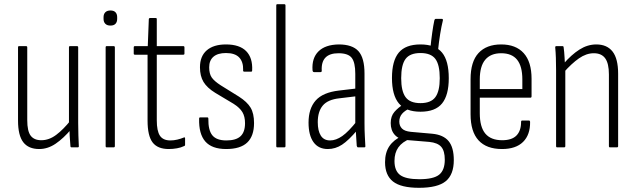

<svg xmlns="http://www.w3.org/2000/svg" viewBox="-20 -703 3034 916"><path d="M167 8Q116 8 91 -24.5Q66 -57 66 -128V-477Q66 -483 71 -483H104Q110 -483 110 -477V-130Q110 -77 126.5 -55.5Q143 -34 177 -34Q214 -34 248 -59.5Q282 -85 318 -130L320 -87Q283 -43 245.5 -17.5Q208 8 167 8ZM322 0Q316 0 316 -6Q314 -29 312.5 -54.5Q311 -80 311 -99L309 -110V-477Q309 -483 314 -483H347Q353 -483 353 -477V-116Q353 -84 354 -57Q355 -30 356 -7Q357 0 351 0Z M489 0Q484 0 484 -6V-477Q484 -483 489 -483H522Q528 -483 528 -477V-6Q528 0 522 0ZM507 -581Q491 -581 482.5 -589.5Q474 -598 474 -613V-621Q474 -636 482.5 -644.5Q491 -653 507 -653Q523 -653 531 -644.5Q539 -636 539 -621V-613Q539 -598 531 -589.5Q523 -581 507 -581Z M785 8Q732 8 708 -23.5Q684 -55 684 -128V-442H624Q618 -442 618 -447V-477Q618 -483 624 -483H685L690 -612Q691 -617 696 -617H723Q728 -617 728 -612V-483H854Q860 -483 860 -477V-447Q860 -442 854 -442H728V-129Q728 -78 743 -55.5Q758 -33 793 -33Q809 -33 826 -37Q843 -41 857 -47Q863 -50 863 -42V-13Q863 -7 858 -6Q844 1 824.5 4.5Q805 8 785 8Z M1059 8Q991 8 959.5 -28Q928 -64 930 -137Q930 -143 935 -143H969Q974 -143 974 -137Q973 -82 993 -57.5Q1013 -33 1060 -33Q1106 -33 1127.5 -53Q1149 -73 1149 -115Q1149 -147 1136.5 -168Q1124 -189 1094 -208L1007 -260Q968 -284 951 -312Q934 -340 934 -382Q934 -435 966.5 -463Q999 -491 1058 -491Q1123 -491 1154.5 -459Q1186 -427 1183 -367Q1183 -361 1178 -361H1145Q1143 -361 1141 -362.5Q1139 -364 1140 -369Q1141 -408 1121 -429Q1101 -450 1058 -450Q1019 -450 998.5 -432.5Q978 -415 978 -382Q978 -351 990 -333.5Q1002 -316 1033 -296L1120 -242Q1159 -217 1175.5 -189.5Q1192 -162 1192 -116Q1192 -54 1159.5 -23Q1127 8 1059 8Z M1303 0Q1298 0 1298 -6V-677Q1298 -683 1303 -683H1336Q1342 -683 1342 -677V-6Q1342 0 1336 0Z M1688 0Q1684 0 1682 -7Q1681 -28 1679 -54Q1677 -80 1677 -100L1675 -110V-351Q1675 -405 1658 -427Q1641 -449 1595 -449Q1510 -449 1515 -365Q1515 -359 1509 -359H1478Q1472 -359 1471 -368Q1467 -426 1499.5 -458Q1532 -490 1596 -491Q1661 -491 1690 -459Q1719 -427 1719 -352V-115Q1719 -82 1720.5 -55Q1722 -28 1723 -7Q1724 0 1718 0ZM1544 8Q1499 8 1475.5 -25Q1452 -58 1452 -118Q1452 -185 1486 -223.5Q1520 -262 1597 -271L1682 -281V-244L1599 -234Q1544 -228 1520 -199.5Q1496 -171 1496 -120Q1496 -79 1510.5 -56Q1525 -33 1555 -33Q1583 -33 1613 -54Q1643 -75 1684 -127L1685 -83Q1643 -33 1611.5 -12.5Q1580 8 1544 8Z M1979 193Q1893 193 1855 163Q1817 133 1817 71Q1817 25 1837.5 -5.5Q1858 -36 1899 -55L1937 -41Q1899 -26 1880.5 0Q1862 26 1862 65Q1862 112 1889 132Q1916 152 1981 152Q2048 152 2075 130.5Q2102 109 2102 59Q2102 17 2085 -2.5Q2068 -22 2028 -26L1919 -35Q1883 -38 1863.5 -59.5Q1844 -81 1844 -116Q1844 -149 1862 -169.5Q1880 -190 1907 -207L1937 -187Q1912 -176 1898.5 -160.5Q1885 -145 1885 -123Q1885 -103 1897.5 -90Q1910 -77 1940 -74L2042 -65Q2095 -60 2120 -30Q2145 0 2145 61Q2145 130 2106.5 161.5Q2068 193 1979 193ZM1986 -170Q1916 -170 1883 -209.5Q1850 -249 1850 -331Q1850 -413 1882.5 -452Q1915 -491 1986 -491Q2057 -491 2089 -452Q2121 -413 2121 -330Q2121 -249 2089 -209.5Q2057 -170 1986 -170ZM1986 -211Q2036 -211 2057 -239.5Q2078 -268 2078 -330Q2078 -394 2057 -422Q2036 -450 1986 -450Q1936 -450 1915 -422Q1894 -394 1894 -330Q1894 -268 1915 -239.5Q1936 -211 1986 -211ZM2069 -456 2033 -470Q2037 -511 2042 -546.5Q2047 -582 2052 -605Q2054 -613 2059 -613H2088Q2094 -613 2093 -606Q2086 -578 2080 -541Q2074 -504 2069 -456Z M2375 8Q2301 8 2263 -33.5Q2225 -75 2225 -158V-325Q2225 -409 2263 -450Q2301 -491 2371 -491Q2441 -491 2478.5 -449.5Q2516 -408 2516 -327V-244Q2516 -237 2511 -237H2269V-163Q2269 -97 2295.5 -65.5Q2322 -34 2376 -34Q2422 -34 2444 -56.5Q2466 -79 2466 -121Q2466 -128 2471 -128H2504Q2508 -128 2509 -122Q2510 -60 2475.5 -26Q2441 8 2375 8ZM2269 -278H2472V-324Q2472 -387 2447 -418Q2422 -449 2371 -449Q2321 -449 2295 -418Q2269 -387 2269 -324Z M2890 0Q2885 0 2885 -6V-348Q2885 -400 2867.5 -424.5Q2850 -449 2813 -449Q2777 -449 2742 -424.5Q2707 -400 2669 -357L2668 -398Q2706 -442 2744.5 -466.5Q2783 -491 2825 -491Q2876 -491 2902.5 -457Q2929 -423 2929 -351V-6Q2929 0 2923 0ZM2638 0Q2633 0 2633 -6V-367Q2633 -399 2632 -427Q2631 -455 2629 -475Q2628 -483 2634 -483H2663Q2669 -483 2669 -477Q2672 -457 2673.5 -428Q2675 -399 2676 -381L2677 -372V-6Q2677 0 2671 0Z"/></svg>

Font: Sofia Sans Condensed Light
Style: Regular
Weight: 300
Designer: Botio Nikoltchev, Ani Petrova
Foundry: lettersoup
Version: Version 4.101